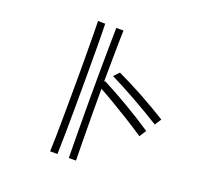

<svg xmlns="http://www.w3.org/2000/svg" viewBox="-148 -991 1295 1230"><g transform="rotate(20 500.0 -376.0)"><path d="M314 69Q316 28 317 -31Q318 -90 318.5 -161Q319 -232 319.5 -308.5Q320 -385 320 -459Q320 -538 319.5 -609Q319 -680 318.5 -735Q318 -790 317 -821L366 -820Q368 -758 368.5 -657.5Q369 -557 369 -443Q369 -350 368.5 -256Q368 -162 367 -78Q366 6 364 69ZM818 -218Q760 -257 698.5 -295Q637 -333 582 -365.5Q527 -398 486 -420Q486 -330 486.5 -236.5Q487 -143 488 -63Q489 17 490 68H441Q440 -6 439 -111.5Q438 -217 438 -329Q438 -425 438.5 -518Q439 -611 440 -689.5Q441 -768 442 -819H491Q490 -790 489 -737Q488 -684 487.5 -615.5Q487 -547 486 -469L492 -474Q577 -430 667 -377.5Q757 -325 848 -264ZM885 -322Q790 -381 697.5 -432.5Q605 -484 528 -522L562 -558Q644 -520 736.5 -469.5Q829 -419 914 -366Z"/></g></svg>

Font: Train One
Style: Regular
Weight: 400
Designer: Fontworks Inc.
Foundry: Fontworks Inc.
Version: Version 1.100